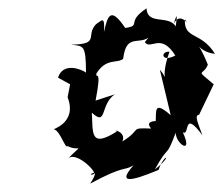

<svg xmlns="http://www.w3.org/2000/svg" viewBox="-20 -749 535 460"><path d="M148 -547 142 -516C167 -451 98 -438 110 -439C125 -434 136 -392 142 -399C171 -384 182 -410 141 -367C159 -391 213 -337 205 -332C181 -323 227 -356 196 -309C281 -355 275 -338 300 -353C261 -309 291 -313 360 -342C373 -382 397 -379 351 -343C386 -407 376 -365 401 -431C401 -404 444 -376 418 -432C436 -422 417 -489 465 -425C454 -455 445 -473 457 -474L492 -547C446 -586 466 -565 478 -594C448 -668 448 -625 495 -620C462 -674 420 -654 423 -703C440 -674 409 -736 392 -681C391 -670 410 -747 401 -686C383 -714 333 -688 331 -729C280 -695 321 -688 280 -682C245 -734 238 -712 229 -672C232 -714 223 -699 210 -691C184 -663 221 -643 150 -642C179 -638 186 -644 186 -575C176 -583 131 -601 119 -563ZM327 -648C341 -628 365 -672 400 -616C366 -598 364 -627 386 -625C360 -553 390 -551 363 -582L389 -473C347 -510 355 -481 353 -458C390 -455 318 -469 342 -441C288 -443 322 -440 273 -410C284 -433 248 -440 260 -434C195 -393 203 -431 200 -479C237 -445 219 -498 255 -523L209 -508C225 -591 208 -557 211 -573C235 -611 260 -596 275 -608C284 -682 325 -625 352 -679Z"/></svg>

Font: Asimov Aggro
Style: CondIt
Weight: 500
Designer: Google
Version: Version 2.000980; 2014